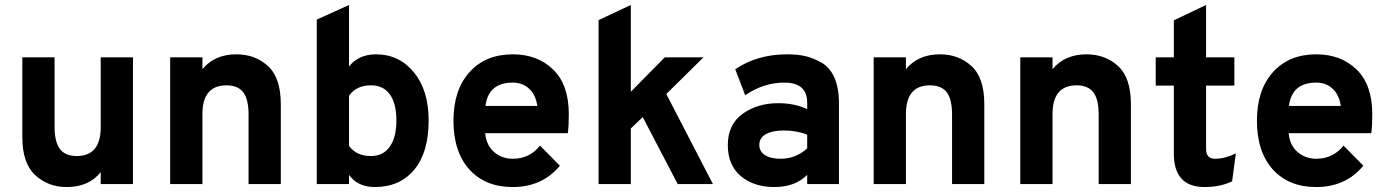

<svg xmlns="http://www.w3.org/2000/svg" viewBox="-20 -742 5597 774"><path d="M386 -48Q338 12 249 12Q174 12 122 -36Q70 -84 70 -189V-511H200V-231Q200 -170 221.5 -141.5Q243 -113 289 -113Q386 -113 386 -229V-511H516V0H386Z M982 -280Q982 -342 960.5 -370Q939 -398 893 -398Q796 -398 796 -282V0H666V-511H796V-463Q845 -523 933 -523Q1009 -523 1060.5 -475.5Q1112 -428 1112 -322V0H982Z M1491 12Q1422 12 1387 -37V0H1257V-663L1387 -722V-474Q1426 -523 1496 -523Q1589 -523 1648.5 -450.5Q1708 -378 1708 -256Q1708 -128 1650 -58Q1592 12 1491 12ZM1476 -113Q1525 -113 1551.5 -151Q1578 -189 1578 -256Q1578 -325 1551.5 -361.5Q1525 -398 1476 -398Q1416 -398 1387 -356V-154Q1416 -113 1476 -113Z M2047 12Q1936 12 1872 -59Q1808 -130 1808 -256Q1808 -379 1872.5 -451Q1937 -523 2047 -523Q2147 -523 2210 -461.5Q2273 -400 2273 -282Q2273 -233 2269 -205H1936Q1940 -157 1971.5 -129.5Q2003 -102 2047 -102Q2115 -102 2157 -155L2237 -74Q2166 12 2047 12ZM2146 -315Q2140 -359 2113.5 -384Q2087 -409 2047 -409Q1949 -409 1937 -315Z M2712 0 2571 -270 2523 -224V0H2393V-661L2523 -722V-372L2660 -511H2816L2666 -363L2854 0Z M3234 -37Q3185 12 3102 12Q3019 12 2966.5 -32Q2914 -76 2914 -157Q2914 -240 2973.5 -283Q3033 -326 3117 -326Q3184 -326 3234 -302V-328Q3234 -409 3142 -409Q3058 -409 2984 -358L2944 -463Q3033 -523 3153 -523Q3194 -523 3225.5 -516Q3257 -509 3291 -490Q3325 -471 3343.5 -429.5Q3362 -388 3362 -326V0H3234ZM3127 -102Q3188 -102 3234 -144V-199Q3192 -216 3139 -216Q3095 -216 3068 -201.5Q3041 -187 3041 -157Q3041 -132 3063.5 -117Q3086 -102 3127 -102Z M3818 -280Q3818 -342 3796.5 -370Q3775 -398 3729 -398Q3632 -398 3632 -282V0H3502V-511H3632V-463Q3681 -523 3769 -523Q3845 -523 3896.5 -475.5Q3948 -428 3948 -322V0H3818Z M4409 -280Q4409 -342 4387.5 -370Q4366 -398 4320 -398Q4223 -398 4223 -282V0H4093V-511H4223V-463Q4272 -523 4360 -523Q4436 -523 4487.5 -475.5Q4539 -428 4539 -322V0H4409Z M4836 12Q4712 12 4712 -123V-397H4639V-511H4712V-660L4842 -722V-511H4956V-397H4842V-142Q4842 -102 4878 -102Q4919 -102 4962 -124L4947 -11Q4899 12 4836 12Z M5286 12Q5175 12 5111 -59Q5047 -130 5047 -256Q5047 -379 5111.5 -451Q5176 -523 5286 -523Q5386 -523 5449 -461.5Q5512 -400 5512 -282Q5512 -233 5508 -205H5175Q5179 -157 5210.5 -129.5Q5242 -102 5286 -102Q5354 -102 5396 -155L5476 -74Q5405 12 5286 12ZM5385 -315Q5379 -359 5352.5 -384Q5326 -409 5286 -409Q5188 -409 5176 -315Z"/></svg>

Font: OVRPSS Recut ExtraBold
Style: Regular
Weight: 800
Designer: Giant Group
Foundry: Giant Group
Version: Version 1.001;hotconv 1.0.109;makeotfexe 2.5.65596